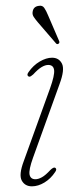

<svg xmlns="http://www.w3.org/2000/svg" viewBox="-20 -650 285 677"><path d="M105 -18Q115 -18 127.8 -25Q140.5 -32 158 -51Q169 -61.5 174.5 -58.5Q182 -54 174.5 -43.5Q159 -20 136.8 -6.5Q114.5 7 92.5 7Q68 7 56.8 -13.2Q45.5 -33.5 64 -82.5L156.5 -338.5Q173 -384.5 170.8 -402.8Q168.5 -421 150 -421Q139.5 -421 126.8 -413.5Q114 -406 97 -387.5Q92.5 -383.5 88.5 -381Q84.5 -378.5 80.5 -380.5Q73 -385 80.5 -395.5Q97 -419.5 120 -433Q143 -446.5 163.5 -446.5Q188 -446.5 198.5 -425.5Q209 -404.5 190 -353.5L96.5 -94Q81 -51 84.2 -34.5Q87.5 -18 105 -18ZM149.5 -596 188 -506.5Q191.5 -499.5 186.5 -496Q181.5 -492.5 177.5 -497L112.5 -572.5Q104.5 -582 99 -590.2Q93.5 -598.5 95 -608Q97.5 -627.5 118 -629.5Q129.5 -631.5 136 -622.2Q142.5 -613 149.5 -596Z"/></svg>

Font: Fraunces 72pt Soft Thin
Style: Italic
Weight: 100
Italic angle: -16°
Version: Version 1.000;[0bf87f6ff]